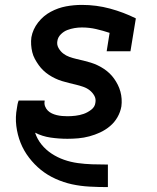

<svg xmlns="http://www.w3.org/2000/svg" viewBox="-20 -558 640 783"><path d="M419 205Q382 205 345 203Q308 201 273.5 193.5Q239 186 206 171Q173 156 146.5 134.5Q120 113 98.5 85Q77 57 64 24.5Q51 -8 46.5 -44.5Q42 -81 49 -117Q50 -125 51.5 -132.5Q53 -140 56 -148H162Q162 -147 162 -146.5Q162 -146 162 -145Q160 -134 164 -124Q168 -114 175 -107Q182 -100 191.5 -95.5Q201 -91 211.5 -88.5Q222 -86 233 -85Q244 -84 255 -84Q271 -84 288 -86Q305 -88 321 -93.5Q337 -99 352 -110.5Q367 -122 369 -139Q372 -155 364.5 -168Q357 -181 345.5 -190Q334 -199 319.5 -204Q305 -209 290.5 -212.5Q276 -216 261.5 -219.5Q247 -223 232.5 -227.5Q218 -232 204.5 -238.5Q191 -245 179 -253Q167 -261 156.5 -271Q146 -281 137.5 -293Q129 -305 122 -318Q115 -331 111.5 -345.5Q108 -360 107 -375.5Q106 -391 108 -406Q114 -439 135.5 -466.5Q157 -494 187 -510Q217 -526 249 -532Q281 -538 314 -538Q373 -538 428.5 -523Q484 -508 534 -483L512 -349H415L427 -424Q400 -433 372 -439.5Q344 -446 314 -446Q299 -446 284 -443.5Q269 -441 254.5 -435.5Q240 -430 228 -418Q216 -406 214 -391Q211 -376 218.5 -362.5Q226 -349 237.5 -340Q249 -331 263 -326Q277 -321 292 -317.5Q307 -314 321.5 -310.5Q336 -307 350.5 -302.5Q365 -298 378.5 -291.5Q392 -285 404 -277Q416 -269 426.5 -259Q437 -249 445.5 -237Q454 -225 460.5 -212Q467 -199 471 -184.5Q475 -170 476 -154.5Q477 -139 475 -124Q471 -101 459 -80Q447 -59 428.5 -43.5Q410 -28 388.5 -18Q367 -8 344.5 -2Q322 4 299.5 6Q277 8 255 8Q220 8 186 3Q152 -2 123 -17Q132 10 149.5 31.5Q167 53 190.5 68.5Q214 84 241 93.5Q268 103 297 107Q326 111 356 112Q386 113 415 113H417Q417 113 417 113Q417 113 417 113H419Q419 113 419 113Q419 113 419 113H420V205Z"/></svg>

Font: Iosevka Curly Slab SmBdEx
Style: Italic
Weight: 600
Width: 7
Italic angle: -9°
Monospace: yes
Designer: Belleve Invis
Foundry: Belleve Invis
Version: Version 11.1.0; ttfautohint (v1.8.3)